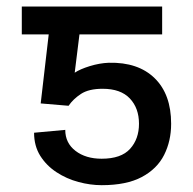

<svg xmlns="http://www.w3.org/2000/svg" viewBox="-20 -548 580 577"><path d="M186.1 -230.1 102.3 -237.2 126.4 -444.6H45.5V-528.4H467.3V-444.6H218.8L204.5 -329.5Q220.5 -340.2 249.8 -349.3Q279.1 -358.3 306.8 -359.4Q395.2 -361.5 444.8 -313Q494.3 -264.6 494.3 -176.1Q494.3 -124.3 473.2 -82.4Q452.1 -40.5 406.1 -16Q360.1 8.5 285.5 8.5Q251.4 8.5 215.7 -1.1Q180 -10.7 149.9 -30.4Q119.7 -50.1 101 -79.7Q82.4 -109.4 82.4 -149.1L176.1 -157.7Q176.1 -118.3 206.9 -94.6Q237.6 -71 285.5 -71Q344.1 -71 370.9 -100.7Q397.7 -130.3 397.7 -176.1Q397.7 -223 370.2 -252.1Q342.7 -281.2 288.4 -281.2Q246.8 -281.2 223.4 -265.8Q199.9 -250.4 186.1 -230.1Z"/></svg>

Font: Inter Zeller
Style: Regular
Weight: 400
Designer: Rasmus Andersson; Joe Bland
Foundry: zeller
Version: Version 3.015;git-dec3a8cb1